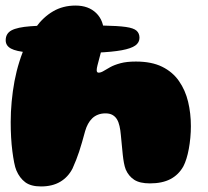

<svg xmlns="http://www.w3.org/2000/svg" viewBox="-24 -646 750 691"><path d="M184.5 -454Q117.5 -454 76 -457.5Q34.5 -461 15.5 -471.2Q-3.5 -481.5 -3.5 -501Q-3.5 -525.5 17.5 -536.8Q38.5 -548 85.5 -551.5Q132.5 -555 210.5 -555Q295.5 -555 348 -554Q400.5 -553 428.8 -549Q457 -545 467.5 -535.5Q478 -526 478 -510Q478 -493 463 -482.2Q448 -471.5 414.2 -465.2Q380.5 -459 324 -456.5Q267.5 -454 184.5 -454ZM123.5 25Q87 25 66.8 9.8Q46.5 -5.5 35 -32.5Q30.5 -43 27 -60.8Q23.5 -78.5 20.5 -101.8Q17.5 -125 16 -151.5Q14.5 -178 14.5 -206.5Q14.5 -243 18 -280.5Q21.5 -318 28.2 -354Q35 -390 45.8 -424.2Q56.5 -458.5 71.2 -489.5Q86 -520.5 104.5 -547Q131.5 -584.5 167 -605.2Q202.5 -626 248 -626Q294.5 -626 322.2 -599Q350 -572 350 -525.5Q350 -510.5 347.2 -494.8Q344.5 -479 340.8 -464Q337 -449 333.2 -435.2Q329.5 -421.5 326.8 -410.8Q324 -400 324 -393.5Q324 -384.5 331 -384.5Q339 -384.5 348.8 -390.5Q358.5 -396.5 373 -404.5Q387.5 -412.5 409.8 -418.5Q432 -424.5 465 -424.5Q521.5 -424.5 559.5 -405.8Q597.5 -387 620.2 -354.2Q643 -321.5 653 -279.8Q663 -238 663 -192Q663 -171 661 -150Q659 -129 655.5 -110Q652 -91 647 -75Q642 -59 636 -47.5Q619 -17 589.5 -1.5Q560 14 515.5 14Q479 14 459 1Q439 -12 428.5 -36Q424.5 -46.5 422 -60Q419.5 -73.5 417.8 -89.5Q416 -105.5 414.5 -123.2Q413 -141 411 -159.5Q409.5 -177.5 406.2 -192Q403 -206.5 397 -216.5Q391 -226.5 381 -232.2Q371 -238 355.5 -238Q340.5 -238 328.5 -233.2Q316.5 -228.5 307.8 -220Q299 -211.5 292.8 -200Q286.5 -188.5 282.5 -174.5Q276.5 -152 271.2 -134Q266 -116 261 -100.8Q256 -85.5 250.2 -70.8Q244.5 -56 237 -39.5Q221 -8.5 192.8 8.2Q164.5 25 123.5 25Z"/></svg>

Font: Gluten ExtraBold
Style: Regular
Weight: 800
Designer: Tyler Finck
Foundry: Etcetera Type Company
Version: Version 1.300